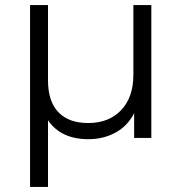

<svg xmlns="http://www.w3.org/2000/svg" viewBox="-20 -546 718 760"><path d="M508 -526H579V0H511V-98Q485 -47 437 -21Q389 5 330 5Q221 5 170 -70V194H99V-526H170V-228Q170 -145 211 -102Q252 -59 329 -59Q411 -59 459.5 -110Q508 -161 508 -250Z"/></svg>

Font: mBank
Style: Regular
Weight: 400
Designer: Julieta Ulanovsky
Foundry: Julieta Ulanovsky
Version: Version 7.200;PS 007.200;hotconv 1.0.88;makeotf.lib2.5.64775